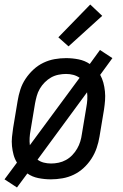

<svg xmlns="http://www.w3.org/2000/svg" viewBox="-22 -785 542 849"><path d="M53 44 -2 8 53 -66Q43 -82 38 -100.5Q33 -119 31 -139Q29 -159 31 -179Q33 -199 36 -219L56 -339Q60 -364 68 -389Q76 -414 91 -436.5Q106 -459 126 -477.5Q146 -496 170 -507.5Q194 -519 219.5 -523.5Q245 -528 270 -528Q298 -528 325.5 -522.5Q353 -517 375 -502L420 -564L475 -528L421 -454Q430 -438 435 -419.5Q440 -401 442 -381Q444 -361 442.5 -341Q441 -321 438 -301L418 -181Q414 -156 405.5 -131Q397 -106 382.5 -83.5Q368 -61 348 -42.5Q328 -24 304 -12.5Q280 -1 254 3.5Q228 8 203 8Q175 8 147.5 2.5Q120 -3 99 -18ZM110 -143 330 -441Q317 -450 302 -454Q287 -458 270 -458Q254 -458 236.5 -454.5Q219 -451 204 -442.5Q189 -434 176 -421Q163 -408 154 -392.5Q145 -377 140.5 -360.5Q136 -344 133 -328L113 -208Q110 -192 109 -175.5Q108 -159 110 -143ZM204 -62Q220 -62 237 -65.5Q254 -69 269.5 -77.5Q285 -86 297.5 -99Q310 -112 319 -127.5Q328 -143 333 -159.5Q338 -176 340 -192L360 -312Q363 -328 364 -344.5Q365 -361 363 -377L144 -79Q156 -70 171.5 -66Q187 -62 204 -62ZM281 -580 236 -620 377 -765 430 -715Z"/></svg>

Font: Iosevka Term Curly Oblique
Style: Regular
Weight: 400
Italic angle: -9°
Designer: Belleve Invis
Foundry: Belleve Invis
Version: Version 32.3.0